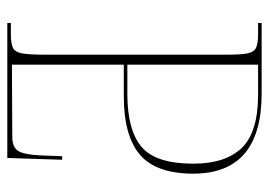

<svg xmlns="http://www.w3.org/2000/svg" viewBox="-128 -626 754 539"><g transform="rotate(-90 249.5 -357.0)"><path d="M256 0Q31 0 31 -192Q31 -296 84 -341.5Q137 -387 249 -387H337V-701L135 -700Q105 -700 94.5 -683Q84 -666 82 -616L80 -560H70L75 -714H454V-704H421Q396 -704 384 -698Q372 -692 368.5 -671.5Q365 -651 365 -609V-98Q365 -59 368.5 -40.5Q372 -22 384 -16Q396 -10 420 -10H454V0ZM253 -10H337V-377H255Q153 -377 106 -337Q59 -297 59 -192Q59 -102 103 -56Q147 -10 253 -10Z"/></g></svg>

Font: Noto Serif Display SemiCondensed Thin
Style: Regular
Weight: 100
Width: 4
Designer: Monotype Design Team
Foundry: Monotype Imaging Inc.
Version: Version 2.009